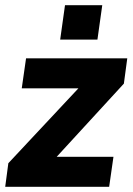

<svg xmlns="http://www.w3.org/2000/svg" viewBox="-21 -717 512 737"><path d="M-1 0H398L414.5 -115H196.5L454.5 -396L467.5 -493H79L62.5 -378H280L11 -90.5ZM210 -565H353L371.5 -697H228.5Z"/></svg>

Font: HK Grotesk ExtraBold
Style: Italic
Weight: 800
Italic angle: -16°
Designer: Alfredo Marco Pradil
Foundry: Hanken Design Co.
Version: Version 3.001;FEAKit 1.0